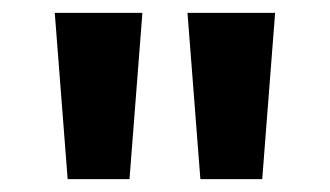

<svg xmlns="http://www.w3.org/2000/svg" viewBox="-20 -734 512 298"><path d="M201 -714 181 -456H85L65 -714ZM407 -714 387 -456H291L271 -714Z"/></svg>

Font: Noto Sans Sora Sompeng
Style: Bold
Weight: 700
Designer: Monotype Design Team. David Williams.
Foundry: Monotype Imaging Inc.
Version: Version 2.101